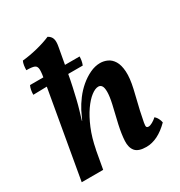

<svg xmlns="http://www.w3.org/2000/svg" viewBox="-170 -827 892 953"><g transform="rotate(-30 276.0 -350.5)"><path d="M27 0 119 -525Q127 -568 126.5 -588Q126 -608 112.5 -613.5Q99 -619 67 -619Q67 -632 69 -645.5Q71 -659 76 -669Q117 -673 161.5 -684Q206 -695 241 -710Q258 -701 263.5 -685Q269 -669 263 -638Q250 -567 241 -516.5Q232 -466 224 -430Q216 -394 209.5 -367Q203 -340 195.5 -315Q188 -290 180 -263L197 -262L150 0ZM401 -467Q422 -467 442 -458Q462 -449 475.5 -427Q489 -405 491.5 -367Q494 -329 481 -272L455 -163Q446 -121 442.5 -102Q439 -83 442 -78Q445 -73 453 -73Q462 -73 475.5 -80.5Q489 -88 501 -99Q510 -91 516 -79.5Q522 -68 524 -56Q491 -23 458.5 -7Q426 9 394 9Q348 9 330.5 -12Q313 -33 315 -70.5Q317 -108 328 -158L352 -260Q361 -301 361 -325.5Q361 -350 354 -360Q347 -370 335 -370Q317 -370 293.5 -352Q270 -334 246 -299.5Q222 -265 201.5 -216Q181 -167 169 -104L164 -226L204 -311Q218 -338 239 -366Q260 -394 286.5 -416.5Q313 -439 342.5 -453Q372 -467 401 -467ZM36 -496Q36 -510 38.5 -523Q41 -536 46 -546H330Q330 -536 328 -523.5Q326 -511 321 -499Q288 -499 251.5 -499Q215 -499 177.5 -498.5Q140 -498 104 -497.5Q68 -497 36 -496Z"/></g></svg>

Font: Vollkorn SemiBold
Style: Italic
Weight: 600
Italic angle: -11°
Designer: Friedrich Althausen
Foundry: Friedrich Althausen
Version: Version 5.000